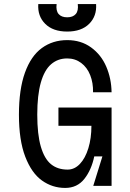

<svg xmlns="http://www.w3.org/2000/svg" viewBox="-20 -913 640 943"><path d="M429 -295H267V-385H528V0H438L483 -145H443Q429 -78 394 -34Q359 10 300 10Q237 10 186 -26.5Q135 -63 104 -143.5Q73 -224 73 -350Q73 -474 102.5 -556Q132 -638 185.5 -677Q239 -716 310 -716Q378 -716 427.5 -680Q477 -644 502 -585.5Q527 -527 528 -460H437Q438 -506 423 -544Q408 -582 378.5 -604Q349 -626 310 -626Q264 -626 231 -597.5Q198 -569 180.5 -507.5Q163 -446 163 -350Q163 -253 180.5 -193Q198 -133 230.5 -106.5Q263 -80 312 -80Q346 -80 372.5 -108Q399 -136 414 -185Q429 -234 429 -295ZM310 -828Q338 -828 352 -844Q366 -860 362 -893H452Q456 -834 418 -796Q380 -758 310 -758Q240 -758 202 -796Q164 -834 168 -893H258Q254 -860 268 -844Q282 -828 310 -828Z"/></svg>

Font: Fliege Mono Thin
Style: Regular
Weight: 100
Version: Version 0.020;Glyphs 3.3 (3306)